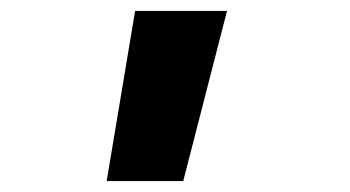

<svg xmlns="http://www.w3.org/2000/svg" viewBox="-20 -171 640 351"><path d="M175 160 227 -151H395L315 160Z"/></svg>

Font: NKDuy Mono ExtraBold
Style: Regular
Weight: 800
Monospace: yes
Designer: NKDuy
Foundry: NKDuy
Version: Version 2.251; ttfautohint (v1.8.4.7-5d5b)